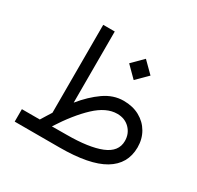

<svg xmlns="http://www.w3.org/2000/svg" viewBox="-142 -815 1002 978"><g transform="rotate(30 359.0 -326.0)"><path d="M411.6 -548.8 474.1 -611.3 537.1 -548.8 474.1 -486.3ZM160.6 -73.2Q169.9 -88.9 179.7 -104.2Q189.5 -119.6 199.2 -135.3V-652.3H267.1V-233.9Q315.9 -293.9 369.9 -331.8Q423.8 -369.6 483.9 -369.6Q537.6 -369.6 577.9 -347.4Q618.2 -325.2 640.6 -286.6Q663.1 -248 663.1 -198.7Q662.6 -100.6 578.4 -50.3Q494.1 0 318.8 0H55.2V-73.2ZM316.9 -74.2Q448.7 -74.2 519.8 -103Q590.8 -131.8 590.8 -194.8Q590.8 -237.8 562.3 -266.8Q533.7 -295.9 488.3 -295.9Q425.3 -295.9 360.8 -235.6Q296.4 -175.3 231.4 -73.7Z"/></g></svg>

Font: Vazir Light UI
Style: Light-UI
Weight: 300
Designer: Saber Rastikerdar
Foundry: Saber Rastikerdar
Version: Version 30.0.0